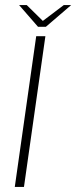

<svg xmlns="http://www.w3.org/2000/svg" viewBox="-20 -733 299 753"><path d="M38 0 122 -591H158L74 0ZM129 -628 55 -713H85L148 -651L230 -713H259L160 -628Z"/></svg>

Font: Alumni Sans Thin ExtraLight
Style: Italic
Weight: 250
Italic angle: -8°
Version: Version 1.016